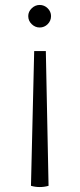

<svg xmlns="http://www.w3.org/2000/svg" viewBox="-20 -535 321 775"><path d="M140 -515Q159 -515 172.5 -501.5Q186 -488 186 -470Q186 -451 172.5 -437.5Q159 -424 140 -424Q122 -424 108 -437.5Q94 -451 94 -470Q94 -488 108 -501.5Q122 -515 140 -515ZM105 215Q122 220 140.5 220Q159 220 176 215L165 -329H118Z"/></svg>

Font: Arima Thin Light
Style: Regular
Weight: 300
Version: Version 1.100